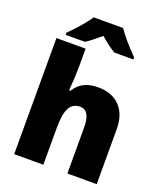

<svg xmlns="http://www.w3.org/2000/svg" viewBox="-169 -1069 1009 1181"><g transform="rotate(20 335.0 -479.0)"><path d="M414.1 0V-301.8Q414.1 -413.1 348.1 -413.1Q301.3 -413.1 279.1 -373.8Q256.8 -334.5 256.8 -243.2V0H65.9V-759.8H256.8V-651.9Q256.8 -578.6 249 -484.9H257.8Q285.2 -527.8 322.8 -545.4Q360.4 -563 410.2 -563Q502.9 -563 554.4 -509.5Q606 -456.1 606 -359.9V0ZM431.2 -797.9Q390.1 -821.3 333 -871.1Q272 -818.8 238.3 -797.9H112.3V-812Q146 -843.8 182.9 -886.7Q219.7 -929.7 238.3 -958H430.2Q476.1 -891.1 555.2 -812V-797.9Z"/></g></svg>

Font: OpenSansExtrabold
Style: Regular
Weight: 800
Foundry: Ascender Corporation
Version: Version 1.10